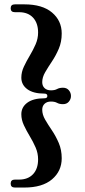

<svg xmlns="http://www.w3.org/2000/svg" viewBox="-20 -748 391 882"><path d="M197.5 -307Q197.5 -318 184 -318Q133 -318 105.5 -338.2Q78 -358.5 78 -391.5Q78 -417 89.8 -442Q101.5 -467 116.8 -492.5Q132 -518 143.5 -544.2Q155 -570.5 155 -598.5Q155 -642 131.8 -667Q108.5 -692 67.5 -692H48.5Q29 -692 29 -710Q29 -728 48.5 -728H92Q174.5 -728 219 -690.5Q263.5 -653 263.5 -594Q263.5 -555.5 250 -524Q236.5 -492.5 218.8 -466Q201 -439.5 187.5 -416.2Q174 -393 174 -370.5Q174 -353.5 184.8 -343.2Q195.5 -333 214 -333Q231.5 -333 242.2 -339Q253 -345 269.5 -345Q286.5 -345 296.2 -333.5Q306 -322 306 -307Q306 -292.5 296.2 -281Q286.5 -269.5 269.5 -269.5Q253 -269.5 242.2 -275.5Q231.5 -281.5 214 -281.5Q195.5 -281.5 184.8 -271.2Q174 -261 174 -244Q174 -221.5 187.5 -198.2Q201 -175 218.8 -148.8Q236.5 -122.5 250 -91Q263.5 -59.5 263.5 -21Q263.5 38 219 75.8Q174.5 113.5 92 113.5H48.5Q29 113.5 29 95.5Q29 77 48.5 77H67.5Q108.5 77 131.8 52.2Q155 27.5 155 -16Q155 -44.5 143.5 -70.8Q132 -97 116.8 -122.2Q101.5 -147.5 89.8 -172.5Q78 -197.5 78 -223Q78 -256 105.5 -276.2Q133 -296.5 184 -296.5Q197.5 -296.5 197.5 -307Z"/></svg>

Font: Fraunces 144pt Soft SemiBold
Style: Regular
Weight: 600
Version: Version 1.000;[b76b70a41]